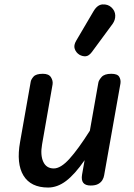

<svg xmlns="http://www.w3.org/2000/svg" viewBox="-20 -831 602 860"><path d="M195.5 9Q118 9 85.2 -44.5Q52.5 -98 70 -195.5L117.5 -464.5Q119 -475 130.2 -487.8Q141.5 -500.5 172 -500.5Q198.5 -500.5 208.2 -485Q218 -469.5 215.5 -453L168.5 -184.5Q160 -136.5 173.8 -106.5Q187.5 -76.5 221 -76.5Q252 -76.5 291 -119.5Q330 -162.5 382.5 -245.5L420.5 -460.5Q422 -471 434.8 -485.8Q447.5 -500.5 478.5 -500.5Q506 -500.5 514 -487Q522 -473.5 519.5 -457L446.5 -46Q445 -35.5 438.8 -24.8Q432.5 -14 420 -7Q407.5 0 386 0Q362.5 0 353 -12.2Q343.5 -24.5 347.5 -48.5L359 -113.5Q315 -50 276 -20.5Q237 9 195.5 9ZM335.5 -586Q320.5 -595.5 314.8 -611.8Q309 -628 321.5 -649L398.5 -780Q416 -810 439.5 -811.2Q463 -812.5 478.5 -798.5Q495.5 -783 496.2 -762.2Q497 -741.5 484 -723.5L391.5 -598Q378 -580 363.8 -579Q349.5 -578 335.5 -586Z"/></svg>

Font: Edu AU VIC WA NT Hand Medium
Style: Regular
Weight: 500
Version: Version 1.001